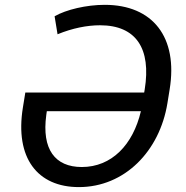

<svg xmlns="http://www.w3.org/2000/svg" viewBox="-20 -757 762 787"><path d="M303.3 9.9C490.8 9.9 634.2 -137.1 666.2 -333.8L675.4 -390.6C710.2 -604 606.9 -737.2 409.1 -737.2C334.5 -737.2 251.4 -717.7 203.8 -690.3L215.9 -616.5C277.3 -641.7 337.4 -653.4 389.9 -653.4C538.7 -653.4 600.1 -557.2 573.2 -390.6L571 -377.8H83.8L73.9 -316.8C40.1 -108.7 134.2 9.9 303.3 9.9ZM169.7 -285.5 171.9 -301.1H557.5C525.2 -163.4 437.5 -72.4 315.3 -72.4C205.3 -72.4 150.6 -145.2 169.7 -285.5Z"/></svg>

Font: Magic Ui Pro
Style: Italic
Weight: 400
Italic angle: -9.39999°
Designer: Stefan Endress, Andreas Faust
Version: Version 1.000;FEAKit 1.0